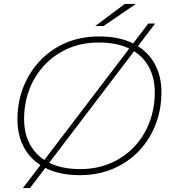

<svg xmlns="http://www.w3.org/2000/svg" viewBox="-20 -890 877 980"><path d="M387 4Q284 4 213 -32Q142 -68 105.5 -132Q69 -196 69 -281Q69 -366 98 -442Q127 -518 181.5 -577Q236 -636 313 -670Q390 -704 487 -704Q589 -704 660 -668Q731 -632 767.5 -568Q804 -504 804 -419Q804 -334 775.5 -258Q747 -182 692.5 -123Q638 -64 560.5 -30Q483 4 387 4ZM390 -27Q476 -27 546.5 -58Q617 -89 667 -143Q717 -197 743.5 -267.5Q770 -338 770 -418Q770 -494 738 -551.5Q706 -609 642 -641Q578 -673 484 -673Q397 -673 327 -642Q257 -611 206.5 -557Q156 -503 129.5 -432.5Q103 -362 103 -282Q103 -206 135.5 -148.5Q168 -91 231.5 -59Q295 -27 390 -27ZM97 70 737 -770H772L133 70ZM466 -757 617 -870H674L508 -757Z"/></svg>

Font: Montserrat ExtraLight
Style: Italic
Weight: 200
Italic angle: -11.3°
Designer: Julieta Ulanovsky
Foundry: Julieta Ulanovsky
Version: Version 9.000; ttfautohint (v1.8.4.7-5d5b)